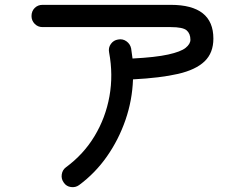

<svg xmlns="http://www.w3.org/2000/svg" viewBox="-20 -735 1040 800"><path d="M309.6 36.1Q294.9 46.9 275.9 44.4Q256.8 42 246.1 26.4Q234.4 10.7 237.3 -8.3Q240.2 -27.3 254.9 -38.1Q328.1 -91.8 374 -168Q419.9 -244.1 436 -333.5Q452.1 -422.9 434.6 -516.6Q430.7 -536.1 441.9 -551.8Q453.1 -567.4 471.7 -570.3Q491.2 -574.2 506.8 -563Q522.5 -551.8 526.4 -533.2L532.2 -491.2Q627.9 -496.1 680.7 -507.8Q733.4 -519.5 753.4 -535.6Q773.4 -551.8 773.4 -569.3Q773.4 -594.7 757.8 -608.4Q742.2 -622.1 691.4 -622.1H157.2Q137.7 -622.1 124.5 -635.7Q111.3 -649.4 111.3 -668Q111.3 -688.5 124.5 -701.7Q137.7 -714.8 157.2 -714.8H691.4Q869.1 -714.8 869.1 -574.2Q869.1 -514.6 832.5 -479.5Q795.9 -444.3 722.2 -427.2Q648.4 -410.2 534.2 -404.3Q531.2 -317.4 502.9 -235.4Q474.6 -153.3 425.8 -83.5Q377 -13.7 309.6 36.1Z"/></svg>

Font: KTXP_ComRound
Style: Medium
Weight: 500
Version: Version 1.01;May 16, 2022;FontCreator 13.0.0.2683 64-bit